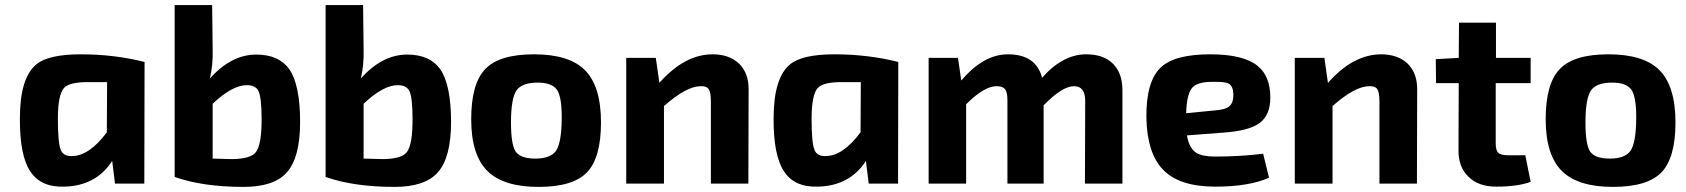

<svg xmlns="http://www.w3.org/2000/svg" viewBox="-20 -720 6614 753"><path d="M431 0 420 -89Q357 9 232 12Q139 15 98 -49Q57 -112 58 -256Q58 -415 123 -468Q171 -507 297 -507Q428 -507 547 -477L546 0ZM324 -398Q252 -398 231 -375Q207 -348 207 -254Q207 -160 218 -133Q228 -106 264 -108Q330 -109 399 -201L400 -398Z M814 -529Q816 -465 803 -412Q887 -506 985 -506Q1074 -506 1115 -448Q1157 -386 1157 -242Q1157 -102 1105 -44Q1055 13 935 13Q776 13 665 -26V-700H812ZM814 -98 891 -96Q964 -97 984 -124Q1006 -153 1006 -252Q1006 -336 994 -362Q983 -386 948 -386Q891 -386 814 -313Z M1406 -529Q1408 -465 1395 -412Q1479 -506 1577 -506Q1666 -506 1707 -448Q1749 -386 1749 -242Q1749 -102 1697 -44Q1647 13 1527 13Q1368 13 1257 -26V-700H1404ZM1406 -98 1483 -96Q1556 -97 1576 -124Q1598 -153 1598 -252Q1598 -336 1586 -362Q1575 -386 1540 -386Q1483 -386 1406 -313Z M2273 -446Q2337 -383 2337 -240Q2337 -101 2282 -44Q2227 13 2092 13Q1956 13 1893 -48Q1828 -111 1828 -252Q1828 -392 1883 -449Q1938 -507 2074 -507Q2211 -507 2273 -446ZM2006 -366Q1984 -334 1984 -240Q1984 -154 2002 -126Q2021 -98 2080 -98Q2139 -98 2161 -129Q2182 -161 2183 -252Q2184 -338 2165 -367Q2145 -396 2089 -396Q2028 -396 2006 -366Z M2566 -395Q2665 -507 2775 -507Q2838 -507 2877 -472Q2917 -434 2916 -367L2915 0H2768V-323Q2768 -358 2759 -371Q2751 -383 2727 -382Q2671 -381 2584 -304V0H2436V-493H2552Z M3387 0 3376 -89Q3313 9 3188 12Q3095 15 3054 -49Q3013 -112 3014 -256Q3014 -415 3079 -468Q3127 -507 3253 -507Q3384 -507 3503 -477L3502 0ZM3280 -398Q3208 -398 3187 -375Q3163 -348 3163 -254Q3163 -160 3174 -133Q3184 -106 3220 -108Q3286 -109 3355 -201L3356 -398Z M3750 -404Q3837 -507 3933 -507Q4043 -507 4067 -415Q4148 -507 4240 -507Q4309 -507 4346 -469Q4382 -432 4382 -367V0H4235L4236 -327Q4235 -382 4192 -382Q4146 -382 4073 -307V0H3931V-327Q3931 -357 3922 -370Q3912 -382 3888 -382Q3840 -382 3769 -311V0H3622V-493H3737Z M4957 -23Q4879 12 4745 12Q4604 12 4540 -56Q4479 -120 4476 -257Q4474 -401 4533 -456Q4587 -507 4727 -507Q4857 -507 4913 -461Q4962 -421 4962 -337Q4962 -267 4918 -236Q4877 -207 4779 -200L4635 -189Q4643 -140 4671 -121Q4695 -106 4746 -106Q4843 -106 4934 -117ZM4745 -287Q4785 -290 4800 -302Q4818 -316 4817 -351Q4816 -384 4797 -393Q4782 -400 4733 -399Q4675 -399 4655 -375Q4634 -350 4632 -276Z M5188 -395Q5287 -507 5397 -507Q5460 -507 5499 -472Q5539 -434 5538 -367L5537 0H5390V-323Q5390 -358 5381 -371Q5373 -383 5349 -382Q5293 -381 5206 -304V0H5058V-493H5174Z M5846 -158Q5846 -130 5856 -121Q5866 -111 5896 -111H5962L5983 -7Q5933 12 5848 12Q5778 12 5739 -27Q5699 -65 5700 -133L5701 -394H5612L5611 -488L5701 -493L5702 -631H5847V-493H5983V-394H5846Z M6487 -446Q6551 -383 6551 -240Q6551 -101 6496 -44Q6441 13 6306 13Q6170 13 6107 -48Q6042 -111 6042 -252Q6042 -392 6097 -449Q6152 -507 6288 -507Q6425 -507 6487 -446ZM6220 -366Q6198 -334 6198 -240Q6198 -154 6216 -126Q6235 -98 6294 -98Q6353 -98 6375 -129Q6396 -161 6397 -252Q6398 -338 6379 -367Q6359 -396 6303 -396Q6242 -396 6220 -366Z"/></svg>

Font: Taylor Sans Bold LRS
Style: Bold
Weight: 700
Italic angle: -8°
Designer: Natanael Gama
Version: Version 1.001 September 8, 2015